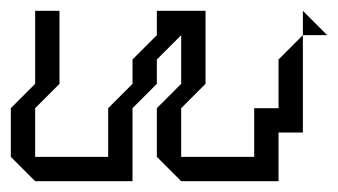

<svg xmlns="http://www.w3.org/2000/svg" viewBox="-20 -605 625 355"><path d="M540 -540V-585L585 -540ZM45 -270 0 -315V-405L45 -450V-585H90V-450L45 -405V-315H180V-405L225 -450V-495L270 -540V-585H360V-450L315 -405V-315H450V-405H495V-495L540 -540V-360H495V-270H315L270 -315V-405L315 -450V-540L270 -495V-450L225 -405V-270Z"/></svg>

Font: Rubik Iso
Style: Regular
Weight: 400
Designer: Hubert and Fischer, NaN
Foundry: Hubert and Fischer, NaN
Version: Version 2.200